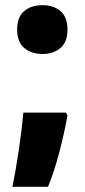

<svg xmlns="http://www.w3.org/2000/svg" viewBox="-20 -581 329 740"><path d="M144 -373Q186 -373 213 -396Q240 -419 240 -467Q240 -515 213.5 -538Q187 -561 144 -561Q100 -561 73 -538Q46 -515 46 -467Q46 -419 73.5 -396Q101 -373 144 -373ZM70 -147Q65 -88 53 -6.5Q41 75 28 139H165Q188 84 208 8Q228 -68 240 -136L234 -147Z"/></svg>

Font: Noto Sans UI SemiCondensed Black
Style: Regular
Weight: 900
Width: 4
Designer: Monotype Design Team
Foundry: Monotype Imaging Inc.
Version: 1.001